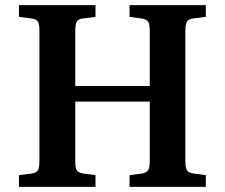

<svg xmlns="http://www.w3.org/2000/svg" viewBox="-20 -730 878 750"><path d="M54 0V-46L103 -52Q122 -55 128 -65Q134 -75 134 -104V-611Q134 -636 127.5 -646Q121 -656 101 -658L54 -664V-710H353V-664L304 -658Q286 -656 280 -645.5Q274 -635 274 -607V-394H565V-611Q565 -636 558.5 -645.5Q552 -655 532 -658L486 -664V-710H784V-664L735 -658Q717 -656 710.5 -645.5Q704 -635 704 -608V-100Q704 -75 710.5 -65Q717 -55 737 -52L784 -46V0H486V-46L534 -52Q552 -55 558.5 -65Q565 -75 565 -104V-333H274V-100Q274 -73 280.5 -64Q287 -55 306 -52L353 -46V0Z"/></svg>

Font: Literata 36pt SemiBold
Style: Regular
Weight: 600
Designer: Latin by Veronika Burian and Jose Scaglione. Greek by Irene Vlachou. Cyrillic by Vera Evstafieva.
Foundry: TypeTogether
Version: Version 3.002